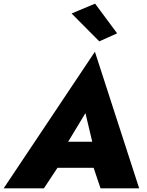

<svg xmlns="http://www.w3.org/2000/svg" viewBox="-54 -1034 808 1054"><path d="M180 -113H543L562 -256H211ZM415 -413 465 -203 446 -154 498 0H710L467 -750L-34 0H187L292 -159L288 -203ZM339 -960 491 -807 589 -851 468 -1014Z"/></svg>

Font: Jost ExtraBold
Style: Italic
Weight: 800
Italic angle: -5°
Version: Version 3.710